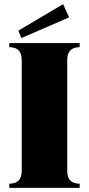

<svg xmlns="http://www.w3.org/2000/svg" viewBox="-20 -908 430 928"><path d="M25 -20V0H365V-20C340 -21 305 -26 305 -84V-616C305 -674 340 -679 365 -680V-700H25V-680C50 -679 85 -674 85 -616V-84C85 -26 50 -21 25 -20ZM314 -824 285 -888 69 -760 83 -724Z"/></svg>

Font: Sprat Condensed Black
Style: Regular
Weight: 900
Designer: Ethan Nakache
Foundry: Collletttivo
Version: Version 2.000;Glyphs 3.2 (3217)